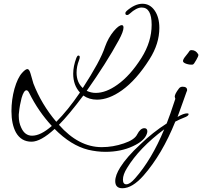

<svg xmlns="http://www.w3.org/2000/svg" viewBox="-20 -695 1077 1023"><path d="M542 114Q497 114 450 103Q358 80 271 -8Q197 60 148 60Q93 60 65 11Q41 -33 41 -103Q41 -133 45 -163Q49 -193 57 -222Q74 -281 98 -307Q116 -327 126 -327Q136 -327 143 -302L158 -250Q201 -139 280 -46Q342 -108 406 -202Q370 -241 370 -302Q370 -342 387 -387Q392 -399 397 -399Q405 -399 405 -391Q405 -388 404 -383.5Q403 -379 401 -374Q388 -341 388 -308Q388 -256 421 -226Q467 -297 497 -352Q527 -407 540 -447Q557 -494 586 -529Q613 -561 629 -561Q638 -561 638 -548Q638 -527 613 -481Q547 -360 442 -211Q466 -200 490 -200Q545 -200 606 -244Q674 -292 734 -387Q788 -473 788 -563Q788 -655 735 -655Q707 -655 671 -622Q664 -615 657 -615Q648 -615 648 -624Q648 -631 655 -637Q699 -675 739 -675Q779 -675 804 -639Q829 -603 829 -546Q829 -462 777 -380Q707 -269 630 -214Q560 -164 497 -164Q455 -164 424 -186Q385 -134 352.5 -95Q320 -56 294 -30Q399 89 522 89Q582 89 640 69Q697 50 711 21Q728 -12 749 -12Q765 -12 765 5Q765 11 762 19Q749 56 688 84Q624 114 542 114ZM151 28Q197 28 256 -24Q184 -102 136 -199Q129 -214 121 -214Q107 -214 95 -173Q90 -154 86.5 -134.5Q83 -115 81 -94Q80 -90 80 -85.5Q80 -81 80 -76Q80 -42 93 -15Q112 28 151 28ZM1007 -351Q991 -349 973 -355Q955 -361 955 -370Q955 -375 959 -382Q963 -389 969 -396Q986 -417 989 -422.5Q992 -428 1001 -428Q1023 -428 1036 -406Q1037 -405 1037 -402Q1037 -395 1026 -376Q1013 -352 1007 -351ZM632 308Q594 308 594 270Q594 239 621 196Q638 169 664.5 138.5Q691 108 728 74Q794 10 868 -37Q885 -79 914 -168V-169Q914 -171 912.5 -174Q911 -177 911 -180Q911 -194 933 -223Q940 -233 953 -233Q977 -233 977 -215Q977 -211 974 -206Q967 -186 955 -152.5Q943 -119 926 -72Q958 -91 977 -91Q985 -91 985 -87Q985 -77 960 -68Q950 -64 938.5 -59Q927 -54 914 -47Q844 127 745 240Q685 308 632 308ZM653 287Q672 287 699 256Q788 156 855 -6Q722 93 657 200Q635 235 635 262Q635 287 653 287Z"/></svg>

Font: Ephesis
Style: Regular
Weight: 400
Designer: Robert E. Leuschke
Foundry: Robert E. Leuschke
Version: Version 1.010; ttfautohint (v1.8.3)